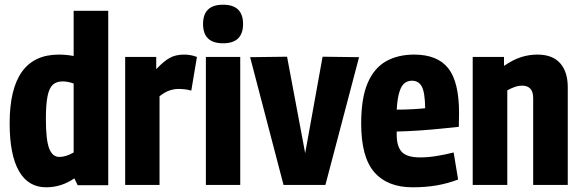

<svg xmlns="http://www.w3.org/2000/svg" viewBox="-20 -786 2468 816"><path d="M310 1 296 -28Q241 10 176 10Q100 10 60.5 -59Q21 -128 21 -262Q21 -554 230 -554Q262 -554 293 -548V-740H440V1ZM293 -138V-431Q279 -436 268 -438Q257 -440 246 -440Q220 -440 204.5 -426Q189 -412 182 -377Q175 -342 175 -280Q175 -191 189 -155Q203 -119 232 -119Q260 -119 293 -138Z M644 -544V-492Q675 -525 700.5 -539.5Q726 -554 762 -554Q774 -554 787.5 -552Q801 -550 817 -544L793 -401Q779 -405 765 -406.5Q751 -408 740 -408Q720 -408 700.5 -401.5Q681 -395 658 -377V0H512V-544Z M928 -602Q843 -602 843 -684Q843 -766 928 -766Q1013 -766 1013 -684Q1013 -602 928 -602ZM855 0V-544H1001V0Z M1185 0 1043 -543 1200 -545 1277 -135 1351 -545 1506 -543 1363 0Z M1733 10Q1627 10 1571 -54Q1515 -118 1515 -261Q1515 -369 1542.5 -433Q1570 -497 1620.5 -525.5Q1671 -554 1740 -554Q1839 -554 1885 -496Q1931 -438 1931 -305Q1931 -296 1930.5 -278Q1930 -260 1930 -247Q1901 -244 1857.5 -239.5Q1814 -235 1763.5 -231.5Q1713 -228 1666 -227Q1666 -222 1666 -214Q1666 -163 1688 -140Q1710 -117 1766 -117Q1799 -117 1835.5 -123Q1872 -129 1908 -138L1927 -23Q1882 -6 1835.5 2Q1789 10 1733 10ZM1666 -320Q1701 -320 1735.5 -322Q1770 -324 1787 -326Q1786 -394 1772.5 -418.5Q1759 -443 1731 -443Q1714 -443 1700.5 -433.5Q1687 -424 1678 -397Q1669 -370 1666 -320Z M1989 0V-544H2122V-506Q2160 -532 2194 -543Q2228 -554 2264 -554Q2328 -554 2360.5 -517.5Q2393 -481 2393 -415V0H2246V-369Q2246 -397 2233.5 -409.5Q2221 -422 2200 -422Q2184 -422 2168 -416.5Q2152 -411 2136 -402V0Z"/></svg>

Font: Georama SemiCondensed
Style: Bold
Weight: 700
Width: 4
Designer: Jean-Baptiste Levee
Foundry: Production Type
Version: Version 1.000